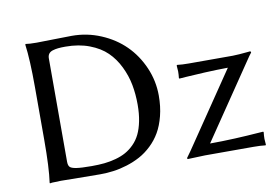

<svg xmlns="http://www.w3.org/2000/svg" viewBox="-71 -764 1269 883"><g transform="rotate(-10 563.5 -322.5)"><path d="M147 -645Q178.7 -645 229.5 -646.5Q280.3 -647.9 312 -647.9Q382.8 -647.9 447 -620.8Q511.2 -593.8 557.4 -548.1Q603.5 -502.4 630.9 -439.5Q658.2 -376.5 658.2 -308.1Q658.2 -256.8 647.2 -213.6Q636.2 -170.4 617.9 -138.9Q599.6 -107.4 573.5 -82.8Q547.4 -58.1 518.6 -42.5Q489.7 -26.9 456.8 -16.6Q423.8 -6.3 392.8 -2.2Q361.8 2 330.1 2Q274.4 2 226.3 1Q178.2 0 147 0Q131.3 0 118.2 1Q105.5 1 100.6 2L95.2 2.9L94.2 0Q104 -67.9 104 -200.2V-444.8Q104 -573.7 94.2 -645L96.2 -647.9Q112.8 -645 147 -645ZM189.9 -82Q189.9 -64.5 196.8 -56.9Q203.6 -49.3 226.3 -45.7Q249 -42 298.8 -42Q331.1 -42 357.7 -44.7Q384.3 -47.4 411.1 -54.7Q438 -62 459 -73.7Q480 -85.4 498.5 -104Q517.1 -122.6 529.3 -147.7Q541.5 -172.9 548.3 -207.3Q555.2 -241.7 555.2 -284.2Q555.2 -333 546.9 -377Q538.6 -420.9 518.1 -463.1Q497.6 -505.4 466.3 -535.9Q435.1 -566.4 385.7 -585.2Q336.4 -604 273.9 -604Q253.4 -604 239.7 -602.5Q226.1 -601.1 213.9 -597.2Q201.7 -593.3 195.8 -585Q189.9 -576.7 189.9 -564ZM852.1 -49.8Q906.2 -49.8 968.8 -52.7Q1031.2 -55.7 1066.4 -58.6L1102.1 -61L1104 -58.1Q1102.1 -42.5 1102.1 -26.9Q1102.1 -26.4 1104 0L1102.1 2.9Q1079.1 0 1045.9 0H819.8L738.8 2.9L735.8 -1.5Q736.8 -2.9 757.8 -32.2L993.2 -378.9Q942.4 -378.4 885.3 -375.7Q828.1 -373 796.9 -370.6L765.1 -368.2L763.2 -371.1Q765.1 -386.7 765.1 -401.9Q765.1 -402.8 763.2 -429.2L765.1 -432.1Q788.1 -429.2 820.8 -429.2H1024.9Q1037.6 -429.2 1056.6 -430.7Q1075.7 -432.1 1089.8 -433.6Q1104 -435.1 1105.5 -435.1Q1110.8 -435.1 1110.8 -429.2Q1103.5 -420.9 1081.1 -387.2Z"/></g></svg>

Font: Linux Biolinum
Style: Regular
Weight: 400
Designer: Philipp H. Poll
Foundry: Philipp H. Poll
Version: Version 0.6.4